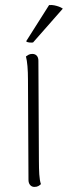

<svg xmlns="http://www.w3.org/2000/svg" viewBox="-20 -726 269 755"><path d="M133 -94Q133 -64 134.5 -40Q136 -16 141 -2Q137 2 131 5.5Q125 9 115 9Q105 9 98.5 1.5Q92 -6 92 -19L90 -412Q90 -442 88 -465.5Q86 -489 82 -504Q86 -507 92 -510.5Q98 -514 107 -514Q118 -514 124.5 -507Q131 -500 131 -487ZM227 -692 110 -559Q104 -558 94.5 -559Q85 -560 83 -564L173 -706Q184 -707 193.5 -705Q203 -703 211.5 -700Q220 -697 227 -692Z"/></svg>

Font: Arima ExtraLight
Style: Regular
Weight: 250
Designer: Joana Correia and Natanael Gama
Foundry: NDISCOVER
Version: Version 1.101;gftools[0.9.23]